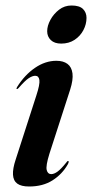

<svg xmlns="http://www.w3.org/2000/svg" viewBox="-20 -669 334 698"><path d="M159.5 -109.5Q146 -66 149.8 -51Q153.5 -36 166 -36Q176.5 -36 189 -45Q201.5 -54 220.5 -77.5Q223.5 -81.5 224.8 -82.8Q226 -84 228 -83.5Q230 -83.5 229.8 -80.8Q229.5 -78 227 -72.5Q206.5 -36 171.2 -13.5Q136 9 86 9Q57 9 42.8 -1.5Q28.5 -12 27.2 -34Q26 -56 37 -89L112 -321.5Q125.5 -362.5 123.2 -378Q121 -393.5 108 -393.5Q98 -393.5 84.5 -384.8Q71 -376 48.5 -350Q46 -347.5 44.5 -346.2Q43 -345 41 -345.5Q39.5 -345.5 40 -347.5Q40.5 -349.5 42 -352.5Q69.5 -396.5 107 -422.2Q144.5 -448 185 -448Q210 -448 225.2 -436.8Q240.5 -425.5 243.5 -402.2Q246.5 -379 235 -343ZM202.5 -510.5Q178 -510.5 164.8 -523.2Q151.5 -536 151.5 -555.5Q151.5 -575 163.2 -596.8Q175 -618.5 194.8 -633.8Q214.5 -649 240 -649Q269 -649 281.8 -636.2Q294.5 -623.5 294.5 -604Q294.5 -581 283.2 -559.5Q272 -538 251.2 -524.2Q230.5 -510.5 202.5 -510.5Z"/></svg>

Font: Fraunces 120pt SemiBold
Style: Italic
Weight: 600
Italic angle: -16°
Version: Version 1.000;[b76b70a41]